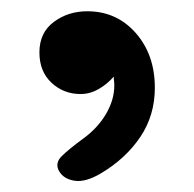

<svg xmlns="http://www.w3.org/2000/svg" viewBox="-20 -159 345 341"><path d="M159 149Q132 165 112.5 162Q93 159 85 145Q77 131 89.5 118.5Q102 106 128 87Q154 68 168.5 43Q183 18 183 -7Q183 -12 182.5 -15.5Q182 -19 182 -23Q171 -10 155.5 -1Q140 8 123 8Q93 8 71.5 -12Q50 -32 50 -66Q50 -101 75.5 -120Q101 -139 135 -139Q187 -139 221 -100.5Q255 -62 255 -3Q255 46 229 84.5Q203 123 159 149Z"/></svg>

Font: Zen Maru Gothic Black
Style: Regular
Weight: 900
Designer: Yoshimichi Ohira
Foundry: Positype
Version: Version 1.001